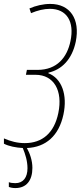

<svg xmlns="http://www.w3.org/2000/svg" viewBox="-37 -744 411 978"><path d="M41 214C98 214 128 175 128 111C128 73 115 37 100 10C197 6 263 -53 286 -160C308 -262 277 -345 209 -371L210 -374C277 -389 330 -441 349 -532C372 -647 320 -724 219 -724C183 -724 145 -715 113 -701L121 -677C154 -691 187 -699 217 -699C303 -699 343 -634 322 -535C305 -452 254 -388 154 -388H100L95 -363H144C237 -363 284 -283 260 -168C239 -67 179 -15 89 -15C52 -15 17 -24 -17 -39V-12C8 1 44 8 79 10C92 41 103 76 103 113C103 159 82 189 41 189C28 189 15 187 8 184V208C14 211 27 214 41 214Z"/></svg>

Font: Noto Sans ExtraCondensed Thin
Style: Italic
Weight: 100
Width: 2
Italic angle: -12°
Designer: Monotype Design Team
Foundry: Monotype Imaging Inc.
Version: Version 2.013